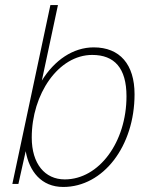

<svg xmlns="http://www.w3.org/2000/svg" viewBox="-20 -730 596 762"><path d="M231 12C390 12 514 -150 514 -356C514 -474 456 -542 352 -542C270 -542 196 -491 146 -410L210 -710H180L29 0H53L82 -130C96 -50 144 12 231 12ZM237 -18C158 -18 106 -80 106 -184C106 -357 212 -512 346 -512C434 -512 482 -460 482 -348C482 -166 373 -18 237 -18Z"/></svg>

Font: Geist Thin
Style: Italic
Weight: 100
Italic angle: -12°
Designer: Basement.studio, Andrés Briganti, Mateo Zaragoza
Foundry: Basement.studio, Vercel, Andrés Briganti, Guido Ferreyra, Mateo Zaragoza
Version: Version 1.500